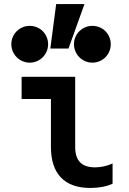

<svg xmlns="http://www.w3.org/2000/svg" viewBox="-20 -920 640 950"><path d="M352 -540H87V-430H232V-193C232 -60 299 10 427 10C468 10 507 3 537 -11V-111C508 -98 478 -92 450 -92C384 -92 352 -125 352 -193ZM36 -701C36 -651 77 -610 127 -610C178 -610 218 -651 218 -701C218 -752 178 -792 127 -792C77 -792 36 -752 36 -701ZM346 -701C346 -651 387 -610 437 -610C488 -610 528 -651 528 -701C528 -752 488 -792 437 -792C387 -792 346 -752 346 -701ZM398 -900H258L229 -680H319Z"/></svg>

Font: CommitMono
Style: Bold
Weight: 700
Monospace: yes
Designer: Eigil Nikolajsen
Foundry: Eigil Nikolajsen
Version: Version 1.143